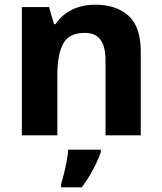

<svg xmlns="http://www.w3.org/2000/svg" viewBox="-20 -576 690 817"><path d="M385 -556Q475 -556 527 -508.8Q579 -461.6 579 -356V0H429V-318Q429 -377.5 407.7 -406.7Q386.5 -436 341 -436Q273 -436 248.5 -389.6Q224 -343.2 224 -256V0H73V-546H188.8L210 -473H216Q234 -500 259.5 -518.5Q285 -537 316.5 -546.5Q348 -556 385 -556ZM409 71Q401 95 389 120Q377 145 362 170.5Q347 196 328 221H240V208Q246 188 252.5 161.5Q259 135 264 108Q269 81 270 61H409Z"/></svg>

Font: Noto Sans Lao UI
Style: Regular
Weight: 400
Designer: Monotype Design Team
Foundry: Monotype Imaging Inc.
Version: Version 2.000